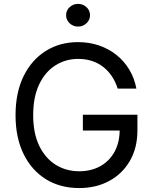

<svg xmlns="http://www.w3.org/2000/svg" viewBox="-20 -953 786 983"><path d="M385.3 9.8Q288.1 9.8 214.8 -35.6Q141.6 -81.1 100.6 -164.8Q59.6 -248.5 59.6 -363.3Q59.6 -479 100.6 -562.7Q141.6 -646.5 213.9 -691.9Q286.1 -737.3 379.4 -737.3Q437 -737.3 487.1 -720.2Q537.1 -703.1 576.7 -671.4Q616.2 -639.6 642.3 -595.9Q668.5 -552.2 678.2 -499.5H582.5Q571.3 -534.7 552.7 -562.5Q534.2 -590.3 508.5 -610.4Q482.9 -630.4 450.7 -640.9Q418.5 -651.4 379.9 -651.4Q315.9 -651.4 263.7 -618.4Q211.4 -585.4 180.7 -521.2Q149.9 -457 149.9 -363.3Q149.9 -270.5 180.9 -206.5Q211.9 -142.6 265.1 -109.4Q318.4 -76.2 385.3 -76.2Q446.8 -76.2 493.7 -102.3Q540.5 -128.4 566.7 -176.5Q592.8 -224.6 592.8 -290L620.6 -284.7H404.3V-365.7H683.6V-286.1Q683.6 -195.8 645 -129.4Q606.4 -63 539.3 -26.6Q472.2 9.8 385.3 9.8ZM379.4 -816.9Q354.5 -816.9 336.4 -834Q318.4 -851.1 318.4 -875Q318.4 -899.4 336.4 -916.3Q354.5 -933.1 379.4 -933.1Q404.8 -933.1 422.9 -916.3Q440.9 -899.4 440.9 -875Q440.9 -851.1 422.9 -834Q404.8 -816.9 379.4 -816.9Z"/></svg>

Font: Adwaita Sans
Style: Regular
Weight: 400
Designer: Rasmus Andersson
Foundry: rsms
Version: Version 4.001;git-9221beed3